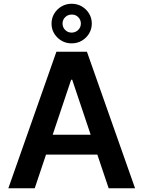

<svg xmlns="http://www.w3.org/2000/svg" viewBox="-20 -1003 764 1023"><path d="M165.1 0H24.5L280.5 -727.3H443.2L699.6 0H558.9L364.7 -578.1H359ZM169.7 -285.2H553.3V-179.3H169.7ZM361.9 -772Q317.5 -772 286 -802.9Q254.6 -833.8 254.6 -877.5Q254.6 -906.6 269 -930.6Q283.4 -954.5 307.9 -968.8Q332.4 -983 361.9 -983Q391.7 -983 416 -968.8Q440.3 -954.5 454.7 -930.6Q469.1 -906.6 469.1 -877.5Q469.1 -848.4 454.7 -824.4Q440.3 -800.4 416 -786.2Q391.7 -772 361.9 -772ZM361.9 -829.2Q382.5 -829.5 396.7 -843.6Q410.9 -857.6 410.9 -877.5Q410.9 -897.4 396.8 -911.6Q382.8 -925.8 361.9 -925.4Q341.3 -925.4 327.2 -911.4Q313.2 -897.4 313.2 -877.5Q313.2 -857.6 327.2 -843.4Q341.3 -829.2 361.9 -829.2Z"/></svg>

Font: InterMG SemiBold
Style: Regular
Weight: 600
Designer: Rasmus Andersson
Foundry: rsms
Version: Version 3.019;December 26, 2023;FontCreator 15.0.0.2955 64-b